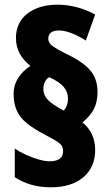

<svg xmlns="http://www.w3.org/2000/svg" viewBox="-20 -847 476 819"><path d="M38 -448Q38 -483 57 -513.5Q76 -544 110 -566Q48 -614 48 -685Q48 -751 97 -789Q146 -827 225 -827Q308 -827 386 -785L346 -674Q315 -694 285 -705.5Q255 -717 232 -717Q186 -717 186 -682Q186 -663 205.5 -649.5Q225 -636 259 -619Q332 -585 364 -548Q396 -511 396 -455Q396 -412 380.5 -382Q365 -352 332 -325Q386 -280 386 -207Q386 -134 335.5 -91Q285 -48 196 -48Q109 -48 43 -91V-213Q64 -199 91.5 -186.5Q119 -174 146 -166.5Q173 -159 191 -159Q249 -159 249 -201Q249 -215 244 -224Q239 -233 224 -243Q209 -253 178 -269Q126 -296 95.5 -320.5Q65 -345 51.5 -375.5Q38 -406 38 -448ZM165 -467Q165 -445 178.5 -427.5Q192 -410 226 -390L252 -375Q270 -396 270 -426Q270 -455 251.5 -476.5Q233 -498 190 -518Q165 -502 165 -467Z"/></svg>

Font: Noto Sans Malayalam UI ExtraCondensed Black
Style: Regular
Weight: 900
Width: 2
Designer: Jelle Bosma - Monotype Design Team
Foundry: Monotype Imaging Inc.
Version: Version 2.104; ttfautohint (v1.8.4.7-5d5b)